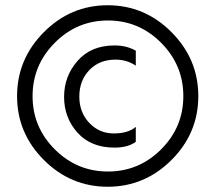

<svg xmlns="http://www.w3.org/2000/svg" viewBox="-20 -702 820 731"><path d="M188.5 -539Q104 -454 104 -336Q104 -218 188.5 -133.5Q273 -49 391 -49Q509 -49 593.5 -133.5Q678 -218 678 -336Q678 -454 593.5 -539Q509 -624 391 -624Q273 -624 188.5 -539ZM633 -579.5Q735 -477 735 -336Q735 -195 633 -93Q531 9 390 9Q249 9 147 -93Q45 -195 45 -336Q45 -477 147 -579.5Q249 -682 390 -682Q531 -682 633 -579.5ZM416 -140Q326 -140 275 -197Q224 -254 224 -333Q224 -412 275.5 -470.5Q327 -529 416 -529Q462 -529 497 -509V-452Q463 -475 420 -475Q358 -475 320 -435Q282 -395 282 -334.5Q282 -274 320 -234Q358 -194 413 -194Q468 -194 497 -219V-162Q467 -140 416 -140Z"/></svg>

Font: Hind Kochi Light
Style: Regular
Weight: 300
Designer: Dhruvi Tolia
Foundry: Indian Type Foundry
Version: Version 0.702;PS 1.0;hotconv 1.0.81;makeotf.lib2.5.63406